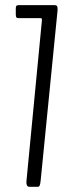

<svg xmlns="http://www.w3.org/2000/svg" viewBox="-20 -722 284 742"><path d="M93.8 0Q82 0 82 -17.6Q82 -22.5 82.5 -24.9L142.1 -644.5Q142.6 -651.9 137.2 -651.9H52.2Q45.9 -651.9 43.5 -654.5Q41 -657.2 41 -667V-689Q41 -697.3 43.7 -699.7Q46.4 -702.1 52.2 -702.1H191.4Q197.3 -702.1 200 -699Q202.6 -695.8 202.6 -686.5Q202.6 -681.2 202.1 -678.2L137.2 -24.9Q135.7 -9.8 133.3 -4.9Q130.9 0 125.5 0Z"/></svg>

Font: BenchNine Light
Style: Regular
Weight: 300
Version: Version 1 ; ttfautohint (v0.92.18-e454-dirty) -l 8 -r 50 -G 